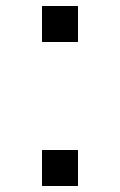

<svg xmlns="http://www.w3.org/2000/svg" viewBox="-20 -620 400 640"><path d="M120 0H240V-120H120ZM120 -480H240V-600H120Z"/></svg>

Font: Gauge Heavy
Style: Bold
Weight: 900
Designer: Daniel Pimley
Foundry: Daniel Pimley
Version: Version 1.003;PS 001.001;hotconv 1.0.56